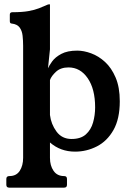

<svg xmlns="http://www.w3.org/2000/svg" viewBox="-20 -684 595 880"><path d="M200 -371Q205 -383 219 -402.5Q233 -422 261 -437Q289 -452 334 -452Q364 -452 398 -439.5Q432 -427 461.5 -400Q491 -373 510 -328.5Q529 -284 529 -220Q529 -139 500 -88Q471 -37 424 -13Q377 11 324 11Q257 11 209 -31V40Q209 75 225.5 99Q242 123 274 123Q287 123 287 136V163Q287 176 274 176H22Q9 176 9 163V136Q9 123 23 123Q55 123 70.5 99Q86 75 86 40V-474Q86 -498 83.5 -520.5Q81 -543 70 -558Q59 -573 34 -576Q25 -576 25 -587V-617Q25 -628 37 -628Q81 -628 109.5 -633Q138 -638 158.5 -646Q179 -654 199 -663Q201 -664 206 -664H208Q209 -664 209 -663V-458ZM209 -157Q214 -115 239 -81Q264 -47 308 -47Q350 -47 373.5 -68Q397 -89 406.5 -122.5Q416 -156 416 -192Q416 -276 382 -325.5Q348 -375 294 -375Q258 -375 236.5 -355Q215 -335 209 -317Z"/></svg>

Font: Young Serif
Style: Regular
Weight: 400
Designer: Bastien Sozeau
Foundry: NBR — Bastien Sozeau
Version: Version 3.004; ttfautohint (v1.8.4.7-5d5b);gftools[0.9.33]